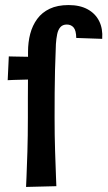

<svg xmlns="http://www.w3.org/2000/svg" viewBox="-20 -736 425 759"><path d="M10.4 -419 14.8 -513Q14.8 -513 37 -512.5Q59.2 -512 92.4 -511.5Q125.6 -511 157.2 -511L155.2 -422Q122.6 -422 88.9 -421.5Q55.2 -421 32.8 -420Q10.4 -419 10.4 -419ZM251 -716Q295.8 -716 326.5 -699.2Q357.2 -682.4 372.1 -652.4Q387 -622.4 384 -582.4L281.4 -586Q281 -615.6 271 -627.3Q261 -639 244.2 -639Q227.8 -639 218.7 -628.7Q209.6 -618.4 206 -600.7Q202.4 -583 201 -561.8Q198.6 -504.8 197.5 -458.6Q196.4 -412.4 196.1 -368.3Q195.8 -324.2 195.8 -272Q195.8 -200.6 197.8 -138.3Q199.8 -76 201.3 -38Q202.8 0 202.8 0L83 3Q83 3 84.7 -35Q86.4 -73 88.3 -135.5Q90.2 -198 90.2 -270.6Q90.2 -316 90.2 -347.1Q90.2 -378.2 90.5 -403.8Q90.8 -429.4 90.8 -459Q90.8 -488.6 90.8 -531.4Q90.8 -569.2 99.5 -602.3Q108.2 -635.4 127.1 -661.2Q146 -687 176.7 -701.5Q207.4 -716 251 -716Z"/></svg>

Font: Truculenta
Style: Regular
Weight: 400
Designer: Ivan Castro, Eva Sanz & Omnibus-Type Team
Foundry: Omnibus-Type
Version: Version 1.002